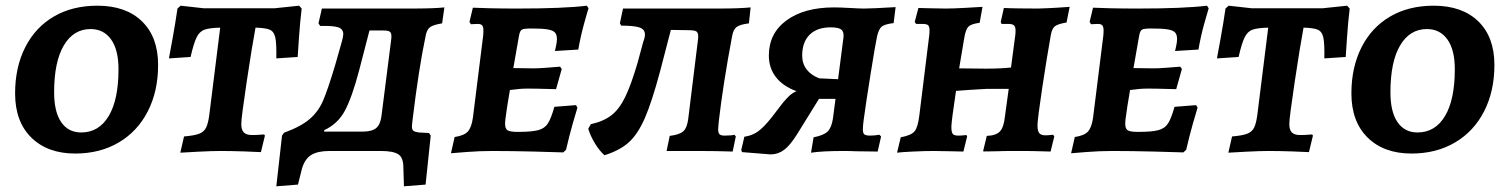

<svg xmlns="http://www.w3.org/2000/svg" viewBox="-20 -530 5282 674"><path d="M33 -202Q33 -294 68.5 -364Q104 -434 169 -472Q234 -510 322 -510Q422 -510 478.5 -455Q535 -400 535 -302Q535 -210 499 -139.5Q463 -69 397 -30Q331 9 244 9Q147 9 90 -47Q33 -103 33 -202ZM396 -287Q396 -355 370 -391.5Q344 -428 298 -428Q238 -428 204 -370.5Q170 -313 170 -206Q170 -137 195 -101Q220 -65 265 -65Q327 -65 361.5 -122.5Q396 -180 396 -287Z M649 -330 573 -325Q576 -341 586 -396Q596 -451 603 -500L614 -510L695 -501H944L1030 -510L1039 -500Q1033 -450 1029.5 -397.5Q1026 -345 1025 -330L950 -325Q951 -377 946.5 -398Q942 -419 927.5 -425.5Q913 -432 877 -433Q865 -370 846 -243Q827 -116 827 -95Q827 -74 836 -65Q845 -56 865 -56Q881 -56 892.5 -57Q904 -58 907 -58L910 -54L896 4Q880 3 836.5 1.5Q793 0 753 0Q724 0 676 2.5Q628 5 613 6L626 -51Q662 -54 679 -60.5Q696 -67 703.5 -82Q711 -97 715 -129L753 -433Q714 -432 697 -425.5Q680 -419 670 -398.5Q660 -378 649 -330Z M1428 -107 1426 -87Q1426 -75 1431 -71Q1436 -67 1450 -65L1486 -63L1492 -54L1474 118L1398 124L1396 58Q1396 23 1378 11.5Q1360 0 1317 0H1137Q1095 0 1072.5 14Q1050 28 1040 62L1026 118L950 124L970 -54L977 -64Q1037 -86 1067.5 -112.5Q1098 -139 1114.5 -177.5Q1131 -216 1157 -303L1180 -384Q1185 -402 1185 -410Q1185 -428 1167.5 -434Q1150 -440 1104 -439L1098 -448L1110 -500H1423Q1503 -500 1540 -504L1532 -448Q1501 -443 1489.5 -434.5Q1478 -426 1474 -403Q1450 -290 1428 -107ZM1354 -403Q1354 -415 1348 -419Q1342 -423 1326 -423H1277L1241 -284Q1216 -189 1191 -142Q1166 -95 1118 -73V-68H1252Q1285 -68 1300 -80Q1315 -92 1319 -122L1353 -389Q1354 -395 1354 -403Z M1798 -67Q1846 -67 1869 -73Q1892 -79 1903.5 -97Q1915 -115 1926 -155L2002 -161L2007 -152Q2003 -140 1990.5 -96Q1978 -52 1967 -4L1957 5Q1933 4 1853.5 2Q1774 0 1709 0Q1663 0 1619 3.5Q1575 7 1563 8L1576 -49Q1609 -54 1622 -68Q1635 -82 1640 -116L1676 -404Q1677 -412 1677 -423Q1677 -436 1672.5 -441Q1668 -446 1657 -446L1633 -445L1628 -453L1640 -503Q1656 -502 1700.5 -501Q1745 -500 1796 -500Q1958 -500 2040 -510L2046 -501Q2042 -489 2030 -445.5Q2018 -402 2010 -356L1928 -351Q1929 -355 1932 -369Q1935 -383 1935 -393Q1935 -409 1927.5 -416.5Q1920 -424 1901 -427Q1882 -430 1844 -430Q1819 -430 1812 -426Q1805 -422 1802 -405L1782 -291L1854 -290Q1870 -290 1902.5 -292.5Q1935 -295 1946 -296L1952 -288L1932 -217Q1922 -217 1892.5 -218Q1863 -219 1831 -219Q1805 -219 1770 -214L1761 -160Q1760 -150 1756.5 -128.5Q1753 -107 1753 -96Q1753 -78 1762 -72.5Q1771 -67 1798 -67Z M2503 -102 2501 -77Q2501 -63 2506 -58.5Q2511 -54 2523 -54Q2549 -54 2558 -57L2563 -51L2552 2Q2494 0 2434 0H2320L2331 -53Q2365 -57 2378.5 -69Q2392 -81 2396 -113L2430 -389Q2431 -394 2431 -402Q2431 -416 2424 -420Q2417 -424 2399 -424L2335 -425L2297 -279Q2268 -171 2243.5 -115Q2219 -59 2187.5 -30.5Q2156 -2 2102 15Q2084 -1 2068.5 -26.5Q2053 -52 2045 -78L2054 -94Q2099 -104 2126.5 -125.5Q2154 -147 2174.5 -189Q2195 -231 2218 -309L2238 -383Q2244 -398 2244 -409Q2244 -427 2225 -433.5Q2206 -440 2161 -440L2156 -448L2167 -500H2500Q2575 -500 2615 -504L2609 -448Q2577 -444 2565.5 -435Q2554 -426 2550 -403Q2518 -233 2503 -102Z M3012 -110Q3009 -88 3009 -76Q3009 -62 3014.5 -58Q3020 -54 3034 -54Q3051 -54 3067 -57L3073 -51L3061 2L2985 1Q2967 0 2940 0Q2867 0 2827 6L2836 -48Q2872 -55 2885.5 -68.5Q2899 -82 2904 -114L2913 -183H2855L2777 -57Q2753 -19 2732 -3.5Q2711 12 2685 12L2585 4L2582 -3L2593 -50Q2621 -54 2641.5 -69Q2662 -84 2689 -118L2728 -169Q2744 -188 2754 -196.5Q2764 -205 2776 -210Q2729 -227 2704 -259Q2679 -291 2679 -335Q2679 -413 2741 -458.5Q2803 -504 2908 -504Q2928 -504 2964 -502Q2998 -500 3013 -500Q3041 -500 3124 -505L3117 -449Q3085 -445 3075 -436.5Q3065 -428 3059 -403Q3053 -376 3036 -269.5Q3019 -163 3012 -110ZM2922 -252 2941 -399Q2943 -419 2933 -426.5Q2923 -434 2896 -434Q2848 -434 2822 -408Q2796 -382 2796 -335Q2796 -307 2811.5 -286.5Q2827 -266 2856 -255Z M3622 -89Q3622 -70 3628.5 -62.5Q3635 -55 3649 -55Q3659 -55 3667 -56Q3675 -57 3677 -57L3681 -51L3668 2Q3659 2 3631.5 1Q3604 0 3569 0H3535Q3499 0 3479 1Q3464 1 3447.5 1.5Q3431 2 3431 1L3444 -53Q3476 -54 3490 -68.5Q3504 -83 3508 -123L3521 -218H3443Q3418 -217 3384 -214.5Q3350 -212 3336 -211L3324 -127Q3323 -119 3321 -102Q3319 -85 3320 -76Q3321 -63 3326 -58.5Q3331 -54 3344 -54Q3355 -54 3362.5 -55Q3370 -56 3372 -56Q3373 -55 3374 -53.5Q3375 -52 3375 -51L3362 2Q3350 2 3318.5 1Q3287 0 3258 0Q3226 0 3184.5 2Q3143 4 3129 6L3142 -48Q3179 -55 3190.5 -69Q3202 -83 3207 -123L3242 -406Q3243 -413 3243 -424Q3243 -437 3238 -441.5Q3233 -446 3218 -446H3196L3191 -453L3204 -502Q3214 -502 3242.5 -501Q3271 -500 3300 -500Q3326 -500 3370.5 -502.5Q3415 -505 3429 -506L3419 -450Q3389 -446 3379.5 -436.5Q3370 -427 3365 -397L3347 -290L3441 -289Q3492 -289 3529 -293L3544 -406Q3545 -412 3545 -423Q3545 -436 3539.5 -441Q3534 -446 3520 -446H3496L3493 -453L3504 -502Q3520 -501 3557.5 -500.5Q3595 -500 3624 -500Q3659 -501 3691.5 -503Q3724 -505 3735 -506L3724 -451Q3694 -446 3683.5 -438Q3673 -430 3669 -408Q3655 -330 3638.5 -220.5Q3622 -111 3622 -89Z M3975 -67Q4023 -67 4046 -73Q4069 -79 4080.5 -97Q4092 -115 4103 -155L4179 -161L4184 -152Q4180 -140 4167.5 -96Q4155 -52 4144 -4L4134 5Q4110 4 4030.5 2Q3951 0 3886 0Q3840 0 3796 3.5Q3752 7 3740 8L3753 -49Q3786 -54 3799 -68Q3812 -82 3817 -116L3853 -404Q3854 -412 3854 -423Q3854 -436 3849.5 -441Q3845 -446 3834 -446L3810 -445L3805 -453L3817 -503Q3833 -502 3877.5 -501Q3922 -500 3973 -500Q4135 -500 4217 -510L4223 -501Q4219 -489 4207 -445.5Q4195 -402 4187 -356L4105 -351Q4106 -355 4109 -369Q4112 -383 4112 -393Q4112 -409 4104.5 -416.5Q4097 -424 4078 -427Q4059 -430 4021 -430Q3996 -430 3989 -426Q3982 -422 3979 -405L3959 -291L4031 -290Q4047 -290 4079.5 -292.5Q4112 -295 4123 -296L4129 -288L4109 -217Q4099 -217 4069.5 -218Q4040 -219 4008 -219Q3982 -219 3947 -214L3938 -160Q3937 -150 3933.5 -128.5Q3930 -107 3930 -96Q3930 -78 3939 -72.5Q3948 -67 3975 -67Z M4328 -330 4252 -325Q4255 -341 4265 -396Q4275 -451 4282 -500L4293 -510L4374 -501H4623L4709 -510L4718 -500Q4712 -450 4708.5 -397.5Q4705 -345 4704 -330L4629 -325Q4630 -377 4625.5 -398Q4621 -419 4606.5 -425.5Q4592 -432 4556 -433Q4544 -370 4525 -243Q4506 -116 4506 -95Q4506 -74 4515 -65Q4524 -56 4544 -56Q4560 -56 4571.5 -57Q4583 -58 4586 -58L4589 -54L4575 4Q4559 3 4515.5 1.5Q4472 0 4432 0Q4403 0 4355 2.5Q4307 5 4292 6L4305 -51Q4341 -54 4358 -60.5Q4375 -67 4382.5 -82Q4390 -97 4394 -129L4432 -433Q4393 -432 4376 -425.5Q4359 -419 4349 -398.5Q4339 -378 4328 -330Z M4724 -202Q4724 -294 4759.5 -364Q4795 -434 4860 -472Q4925 -510 5013 -510Q5113 -510 5169.5 -455Q5226 -400 5226 -302Q5226 -210 5190 -139.5Q5154 -69 5088 -30Q5022 9 4935 9Q4838 9 4781 -47Q4724 -103 4724 -202ZM5087 -287Q5087 -355 5061 -391.5Q5035 -428 4989 -428Q4929 -428 4895 -370.5Q4861 -313 4861 -206Q4861 -137 4886 -101Q4911 -65 4956 -65Q5018 -65 5052.5 -122.5Q5087 -180 5087 -287Z"/></svg>

Font: Alegreya SC
Style: Bold Italic
Weight: 700
Italic angle: -7°
Designer: Juan Pablo del Peral
Foundry: Huerta Tipografica
Version: Version 2.007; ttfautohint (v1.6)